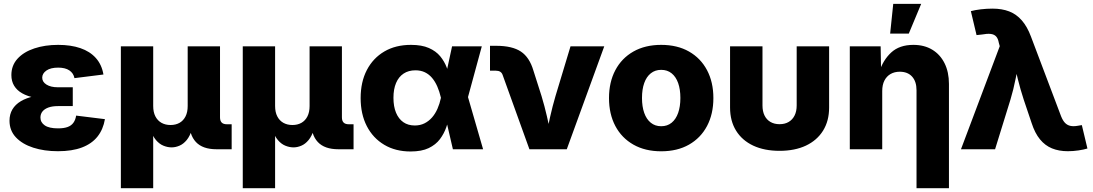

<svg xmlns="http://www.w3.org/2000/svg" viewBox="-20 -782 5725 1006"><path d="M283.7 10.3Q211.4 10.3 154.1 -8.3Q96.7 -26.9 63.2 -62.5Q29.8 -98.1 29.8 -149.4Q29.8 -183.1 44.9 -208.7Q60.1 -234.4 89.1 -251.7Q118.2 -269 159.4 -277.8Q200.7 -286.6 252.9 -286.6H361.3V-226.1H283.7Q254.4 -226.1 233.9 -218.8Q213.4 -211.4 202.6 -198Q191.9 -184.6 191.9 -166Q191.9 -140.6 214.6 -125Q237.3 -109.4 284.2 -109.4Q314.5 -109.4 334 -116.5Q353.5 -123.5 364.5 -138.7Q375.5 -153.8 378.9 -176.3L529.8 -157.7Q520.5 -103.5 490.7 -66.2Q460.9 -28.8 409.4 -9.3Q357.9 10.3 283.7 10.3ZM254.4 -262.2Q204.1 -262.2 164.1 -269.8Q124 -277.3 96.4 -293Q68.8 -308.6 54.2 -332.5Q39.6 -356.4 39.6 -388.7Q39.6 -439 71.8 -474.4Q104 -509.8 159.7 -528.3Q215.3 -546.9 284.7 -546.9Q351.1 -546.9 401.1 -529.8Q451.2 -512.7 482.2 -478Q513.2 -443.4 522 -391.6L370.1 -372.6Q365.2 -398.4 343.5 -413.1Q321.8 -427.7 284.7 -427.7Q245.1 -427.7 223.1 -412.4Q201.2 -397 201.2 -375Q201.2 -353 223.4 -338.9Q245.6 -324.7 283.7 -324.7H361.3V-262.2Z M613.3 204.1V-539.1H782.7V-226.6Q782.7 -194.3 794.2 -172.1Q805.7 -149.9 826.2 -138.4Q846.7 -127 873.5 -127Q900.4 -127 920.7 -138.4Q940.9 -149.9 952.1 -172.1Q963.4 -194.3 963.4 -226.6V-539.1H1132.8V-167Q1132.8 -148.9 1141.6 -139.9Q1150.4 -130.9 1168.9 -130.9H1193.8V0H1114.3Q1042 0 1006.6 -37.8Q971.2 -75.7 971.2 -146.5V-195.8H997.1Q997.1 -141.1 986.3 -105.2Q975.6 -69.3 958.3 -48.3Q940.9 -27.3 920.2 -18.6Q899.4 -9.8 879.4 -9.8Q857.9 -9.8 836.4 -18.6Q814.9 -27.3 797.1 -48.3Q779.3 -69.3 768.3 -105.2Q757.3 -141.1 757.3 -195.8H782.7V204.1Z M1252 204.1V-539.1H1421.4V-226.6Q1421.4 -194.3 1432.9 -172.1Q1444.3 -149.9 1464.8 -138.4Q1485.4 -127 1512.2 -127Q1539.1 -127 1559.3 -138.4Q1579.6 -149.9 1590.8 -172.1Q1602.1 -194.3 1602.1 -226.6V-539.1H1771.5V-167Q1771.5 -148.9 1780.3 -139.9Q1789.1 -130.9 1807.6 -130.9H1832.5V0H1752.9Q1680.7 0 1645.3 -37.8Q1609.9 -75.7 1609.9 -146.5V-195.8H1635.7Q1635.7 -141.1 1625 -105.2Q1614.3 -69.3 1596.9 -48.3Q1579.6 -27.3 1558.8 -18.6Q1538.1 -9.8 1518.1 -9.8Q1496.6 -9.8 1475.1 -18.6Q1453.6 -27.3 1435.8 -48.3Q1418 -69.3 1407 -105.2Q1396 -141.1 1396 -195.8H1421.4V204.1Z M2131.3 11.7Q2052.2 11.7 1993.2 -23.4Q1934.1 -58.6 1901.9 -121.3Q1869.6 -184.1 1869.6 -268.1Q1869.6 -352.5 1902.1 -415Q1934.6 -477.5 1993.7 -512.2Q2052.7 -546.9 2133.3 -546.9Q2189.9 -546.9 2227.1 -530.5Q2264.2 -514.2 2286.4 -487.3Q2308.6 -460.4 2320.8 -428Q2333 -395.5 2339.4 -364.3H2387.2L2431.2 -276.4L2511.2 0H2353L2290 -271Q2282.7 -302.7 2271.2 -328.9Q2259.8 -355 2243.7 -374Q2227.5 -393.1 2206.1 -403.3Q2184.6 -413.6 2156.7 -413.6Q2120.6 -413.6 2094.7 -396.5Q2068.8 -379.4 2055.2 -347.2Q2041.5 -314.9 2041.5 -269.5Q2041.5 -224.1 2054.9 -191.7Q2068.4 -159.2 2093.3 -141.8Q2118.2 -124.5 2153.3 -124.5Q2181.6 -124.5 2204.1 -135.7Q2226.6 -147 2243.7 -166.5Q2260.7 -186 2272.2 -212.2Q2283.7 -238.3 2290 -268.1L2348.6 -539.1H2504.4L2430.7 -268.1L2386.2 -181.2H2337.4Q2330.1 -149.4 2318.4 -115.5Q2306.6 -81.5 2284.9 -52.7Q2263.2 -23.9 2226.3 -6.1Q2189.5 11.7 2131.3 11.7Z M2753.9 0 2613.8 -388.7Q2609.9 -400.4 2601.1 -406Q2592.3 -411.6 2578.6 -411.6H2547.4V-542H2580.1Q2663.6 -542 2709 -512Q2754.4 -481.9 2774.9 -412.1L2817.4 -278.8Q2833.5 -225.6 2845.9 -171.4Q2858.4 -117.2 2871.1 -57.6H2838.4Q2850.6 -117.2 2862.8 -171.4Q2875 -225.6 2890.6 -278.8L2969.2 -539.1H3146L2949.7 0Z M3444.3 10.7Q3360.4 10.7 3298.8 -24.2Q3237.3 -59.1 3204.1 -121.8Q3170.9 -184.6 3170.9 -268.1Q3170.9 -351.6 3204.1 -414.3Q3237.3 -477.1 3298.8 -512Q3360.4 -546.9 3444.3 -546.9Q3528.8 -546.9 3590.1 -512Q3651.4 -477.1 3684.6 -414.3Q3717.8 -351.6 3717.8 -268.1Q3717.8 -184.6 3684.6 -121.8Q3651.4 -59.1 3590.1 -24.2Q3528.8 10.7 3444.3 10.7ZM3444.3 -120.6Q3476.6 -120.6 3499 -138.9Q3521.5 -157.2 3533.2 -190.4Q3544.9 -223.6 3544.9 -268.6Q3544.9 -314 3533.2 -346.9Q3521.5 -379.9 3499 -397.9Q3476.6 -416 3444.3 -416Q3412.6 -416 3389.9 -397.9Q3367.2 -379.9 3355.5 -346.9Q3343.8 -314 3343.8 -268.6Q3343.8 -223.6 3355.5 -190.4Q3367.2 -157.2 3389.9 -138.9Q3412.6 -120.6 3444.3 -120.6Z M4064.5 8.3Q3984.9 8.3 3926.5 -19Q3868.2 -46.4 3836.7 -97.4Q3805.2 -148.4 3805.2 -218.3V-539.1H3975.1V-229.5Q3975.1 -198.7 3985.8 -176.8Q3996.6 -154.8 4016.8 -143.1Q4037.1 -131.3 4064.5 -131.3Q4092.3 -131.3 4112.3 -143.1Q4132.3 -154.8 4143.3 -176.8Q4154.3 -198.7 4154.3 -229.5V-539.1H4324.2V-218.3Q4324.2 -148.4 4292.5 -97.4Q4260.7 -46.4 4202.6 -19Q4144.5 8.3 4064.5 8.3Z M4602.5 -304.7V0H4432.6V-539.1H4594.2L4596.7 -401.4H4585.4Q4606.4 -467.3 4649.7 -507.1Q4692.9 -546.9 4765.6 -546.9Q4822.8 -546.9 4864.5 -521.7Q4906.2 -496.6 4929.2 -450.4Q4952.1 -404.3 4952.1 -342.3V204.1H4782.2V-309.1Q4782.2 -355 4759 -380.6Q4735.8 -406.2 4694.3 -406.2Q4667 -406.2 4646.2 -394.3Q4625.5 -382.3 4614 -359.9Q4602.5 -337.4 4602.5 -304.7ZM4644 -606 4660.2 -761.7H4806.6L4741.7 -606Z M5015.1 0 5218.3 -540 5213.4 -557.6Q5209.5 -580.1 5199.2 -591.1Q5189 -602.1 5170.9 -604.2Q5152.8 -606.4 5124.5 -601.1L5096.7 -598.1L5066.9 -723.6Q5088.4 -729.5 5119.1 -733.2Q5149.9 -736.8 5180.2 -736.8Q5230 -736.8 5267.8 -722.2Q5305.7 -707.5 5334 -675Q5362.3 -642.6 5381.8 -590.3L5539.6 -172.9Q5548.8 -149.9 5560.5 -137.9Q5572.3 -126 5588.1 -122.6Q5604 -119.1 5624.5 -122.6L5648.4 -126.5L5677.7 -3.9Q5658.7 2 5630.9 6.1Q5603 10.3 5574.7 10.3Q5528.3 10.3 5491.9 -4.6Q5455.6 -19.5 5429 -52Q5402.3 -84.5 5385.3 -137.2L5343.8 -260.3Q5326.2 -314 5313 -367.7Q5299.8 -421.4 5287.1 -481.4H5324.7Q5311.5 -421.4 5301 -367.7Q5290.5 -314 5274.4 -260.3L5193.8 0Z"/></svg>

Font: Inter 18pt ExtraBold
Style: Regular
Weight: 800
Designer: Rasmus Andersson
Foundry: rsms
Version: Version 4.001;git-66647c0bb